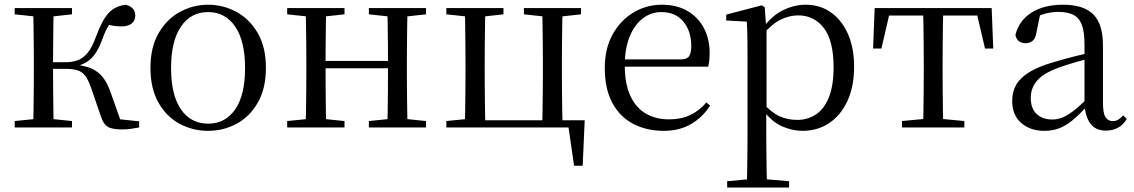

<svg xmlns="http://www.w3.org/2000/svg" viewBox="-20 -551 4901 830"><path d="M43.5 0V-27.8L152.7 -38.6H184.7L291.3 -27.8V0ZM43.5 -489.1V-516H291.3V-489.1L184.7 -477.4H152.7ZM123.1 0Q124.3 -24.4 124.8 -65.3Q125.3 -106.3 125.8 -150.3Q126.3 -194.3 126.3 -228.5V-288.3Q126.3 -321.7 125.8 -365.7Q125.3 -409.7 124.8 -450.7Q124.3 -491.8 123.1 -516H212.3Q211.3 -491.8 210.8 -450.2Q210.3 -408.7 209.8 -362.6Q209.3 -316.5 209.3 -277.8V-258.4Q209.3 -209.4 209.8 -158.9Q210.3 -108.5 210.8 -66.4Q211.3 -24.4 212.3 0ZM416.5 -46.9 373.3 -172.6Q361.4 -206.4 348.1 -223.7Q334.8 -241 314.7 -247.2Q294.6 -253.4 262.7 -253.4H167V-282H262.1Q292.3 -282 315.6 -290.3Q338.9 -298.6 358.9 -322.8Q378.8 -347.1 395.6 -394.1Q421.8 -464.8 449.4 -494.7Q477.1 -524.6 523.6 -530.6Q564.8 -519.7 564.8 -483.8Q564.8 -461.7 549.2 -449.3Q533.7 -436.9 505.8 -436.9Q483.2 -436.9 467.1 -440.1Q450.9 -443.3 434.5 -448.4L481.1 -479.2Q461.5 -458.7 448.8 -439.2Q436.1 -419.6 422.8 -382.7Q408 -341.5 390.1 -316.7Q372.1 -291.9 349.2 -279.7Q326.3 -267.4 297.1 -261.6L297.7 -272.4Q343.3 -268.2 373.1 -255.8Q402.9 -243.4 423.3 -218.6Q443.6 -193.9 458.2 -151.8L507.1 -13.4L450 -40.3L581.4 -26.6V0Q564.6 3.4 545.2 6Q525.8 8.6 509.7 8.6Q463.9 8.6 445.3 -3.2Q426.7 -14.9 416.5 -46.9Z M879.5 14.6Q813.2 14.6 756.4 -15.9Q699.6 -46.5 665 -107.4Q630.4 -168.3 630.4 -257.8Q630.4 -347.6 666.1 -408.5Q701.7 -469.3 758.7 -500Q815.7 -530.6 879.5 -530.6Q944.2 -530.6 1001.2 -500.1Q1058.2 -469.5 1093.9 -408.7Q1129.5 -347.8 1129.5 -257.8Q1129.5 -168 1094.4 -107.2Q1059.3 -46.3 1002.5 -15.8Q945.7 14.6 879.5 14.6ZM879.5 -16.4Q954 -16.4 996.7 -78.2Q1039.4 -140.1 1039.4 -256.6Q1039.4 -373.4 996.7 -436.1Q954 -498.8 879.5 -498.8Q805.1 -498.8 762.3 -436.1Q719.5 -373.4 719.5 -256.6Q719.5 -140.1 762.3 -78.2Q805.1 -16.4 879.5 -16.4Z M1301.1 0Q1302.3 -24.4 1302.8 -65.4Q1303.3 -106.3 1303.8 -150.3Q1304.3 -194.3 1304.3 -228.5V-288.3Q1304.3 -321.7 1303.8 -365.7Q1303.3 -409.8 1302.8 -450.8Q1302.3 -491.8 1301.1 -516H1390.3Q1389.3 -491.7 1388.8 -450.1Q1388.3 -408.6 1387.8 -363Q1387.3 -317.5 1387.3 -279.8V-260.2Q1387.3 -210.2 1387.8 -159.3Q1388.3 -108.5 1388.8 -66.4Q1389.3 -24.3 1390.3 0ZM1653.4 0Q1655.4 -24.3 1655.9 -66.4Q1656.4 -108.5 1656.9 -159.3Q1657.4 -210.2 1657.4 -260.2V-279.8Q1657.4 -317.4 1656.9 -363.1Q1656.4 -408.7 1655.9 -450.2Q1655.4 -491.7 1653.4 -516H1741.9Q1740.9 -491.7 1740.4 -450.7Q1739.9 -409.7 1739.4 -365.7Q1738.9 -321.7 1738.9 -288.3V-228.5Q1738.9 -194.3 1739.4 -150.3Q1739.9 -106.3 1740.4 -65.4Q1740.9 -24.4 1741.9 0ZM1221.5 0V-27.8L1330.7 -38.6H1362.7L1469.3 -27.8V0ZM1221.5 -489.1V-516H1469.3V-489.1L1362.7 -477.4H1330.7ZM1574.6 0V-27.8L1682.8 -38.6H1715.8L1821.7 -27.8V0ZM1574.6 -489.1V-516H1821.7V-489.1L1715.8 -477.4H1682.8ZM1345 -256V-287.5H1697.9V-256Z M1989.1 0Q1990.3 -24.4 1990.8 -65.3Q1991.3 -106.3 1991.8 -150.3Q1992.3 -194.3 1992.3 -228.5V-288.3Q1992.3 -321.7 1991.8 -365.7Q1991.3 -409.7 1990.8 -450.7Q1990.3 -491.8 1989.1 -516H2078.3Q2077.3 -491.8 2076.8 -450.7Q2076.3 -409.7 2075.8 -365.7Q2075.3 -321.7 2075.3 -288.3V-228.5Q2075.3 -194.3 2075.8 -150.3Q2076.3 -106.3 2076.8 -65.3Q2077.3 -24.4 2078.3 0ZM2323.8 0Q2324.8 -24.4 2325.3 -65.3Q2325.8 -106.3 2326.3 -150.3Q2326.8 -194.3 2326.8 -228.5V-288.3Q2326.8 -321.7 2326.3 -365.7Q2325.8 -409.7 2325.3 -450.7Q2324.8 -491.8 2323.8 -516H2412.2Q2411.2 -491.8 2410.6 -450.7Q2410 -409.7 2409.5 -365.7Q2409 -321.7 2409 -288.3V-228.5Q2409 -194.3 2409.5 -150.3Q2410 -106.3 2410.6 -65.3Q2411.2 -24.4 2412.2 0ZM2461.7 165.4 2433.7 -27.9 2469.9 0H2032.8V-31.1H2507.6L2498.9 165.4ZM1909.5 -489.1V-516H2156.5V-489.1L2050.7 -477.4H2018.7ZM2244.8 -489.1V-516H2491.8V-489.1L2385.6 -477.4H2353.2ZM1909.5 0V-27.8L2018.7 -38.6H2033V0Z M2849.3 14.6Q2775.5 14.6 2717.6 -15.4Q2659.7 -45.5 2627.1 -106.2Q2594.4 -167 2594.4 -256.8Q2594.4 -341.1 2628.5 -402.5Q2662.6 -463.8 2718.8 -497.2Q2775 -530.6 2840.9 -530.6Q2906.2 -530.6 2952.4 -503.3Q2998.6 -475.9 3023.1 -429.2Q3047.7 -382.4 3047.7 -323.2Q3047.7 -286.8 3041.4 -262.9H2632.6V-294.2H2923.3Q2949.6 -294.2 2959 -308.2Q2968.3 -322.1 2968.3 -352.3Q2968.3 -416.2 2934.2 -457.5Q2900.2 -498.8 2838.6 -498.8Q2794.8 -498.8 2759 -471.6Q2723.1 -444.5 2702 -392.8Q2680.9 -341.2 2680.9 -268.7Q2680.9 -188 2705.4 -135.9Q2729.9 -83.8 2772.9 -59.4Q2816 -35 2871.5 -35Q2924.5 -35 2963.8 -53.7Q3003.2 -72.3 3033.7 -108.1L3049.6 -94.3Q3017 -43.5 2967 -14.4Q2917 14.6 2849.3 14.6Z M3123.5 259.8V232.4L3234.7 222.2H3272.5L3391.2 232.4V259.8ZM3208.5 259.8Q3209.5 225.6 3210 185.1Q3210.5 144.5 3211 103.1Q3211.5 61.7 3211.5 26.7V-286.8Q3211.5 -338.2 3211 -379.5Q3210.5 -420.7 3208.5 -457.5L3119.5 -462.4V-487.9L3272.9 -528L3285.9 -519.6L3291.9 -435.3L3293.7 -430.1V-78.7L3292.5 -68.7V26.5Q3292.5 60.7 3293 102.2Q3293.5 143.7 3294 184.7Q3294.5 225.6 3295.5 259.8ZM3449.6 14.6Q3405.1 14.6 3360.2 -5.1Q3315.3 -24.9 3277.2 -77.1H3264.4L3278.3 -105.1Q3315.5 -63.7 3350.4 -48.2Q3385.2 -32.7 3426.5 -32.7Q3470.2 -32.7 3505.6 -55.1Q3541.1 -77.6 3562.3 -128.1Q3583.5 -178.6 3583.5 -260.8Q3583.5 -374.9 3541.5 -429.7Q3499.4 -484.5 3430.9 -484.5Q3393.4 -484.5 3356 -466.8Q3318.5 -449.1 3274.2 -398.2L3263.6 -425H3274.5Q3313.9 -481.5 3363.2 -506.1Q3412.6 -530.6 3463.3 -530.6Q3524.5 -530.6 3571.2 -498Q3618 -465.4 3645.1 -405.4Q3672.2 -345.3 3672.2 -262.6Q3672.2 -177.1 3643.5 -114.8Q3614.7 -52.4 3564.4 -18.9Q3514.2 14.6 3449.6 14.6Z M3754.3 -341.2 3761.1 -516H4266.9L4273.7 -341.2H4238.1L4197.8 -513.4L4240.2 -483.7H3787.7L3830.2 -513.4L3790.3 -341.2ZM3879.2 0V-27.8L3993.9 -38.6H4034.3L4148.8 -27.8V0ZM3970.2 0Q3971.2 -24.4 3971.8 -65.3Q3972.4 -106.3 3972.9 -150.3Q3973.4 -194.3 3973.4 -228.5V-288.3Q3973.4 -321.7 3972.9 -365.7Q3972.4 -409.7 3971.8 -450.7Q3971.2 -491.8 3970.2 -516H4057.8Q4056.8 -491.8 4056.3 -450.7Q4055.8 -409.7 4055.3 -365.7Q4054.8 -321.7 4054.8 -288.3V-228.5Q4054.8 -194.3 4055.3 -150.3Q4055.8 -106.3 4056.3 -65.3Q4056.8 -24.4 4057.8 0Z M4493.7 14.6Q4434.5 14.6 4395.1 -19.1Q4355.6 -52.8 4355.6 -115.1Q4355.6 -153.9 4372.8 -184.3Q4389.9 -214.6 4429.4 -239Q4468.9 -263.5 4534.9 -282.3Q4576.8 -294.9 4622.8 -306.7Q4668.8 -318.5 4708.8 -327.7V-303.3Q4668.8 -293.3 4627.7 -281.5Q4586.6 -269.7 4552.6 -257Q4489.3 -233.6 4462.6 -201.7Q4435.9 -169.7 4435.9 -128.2Q4435.9 -81.6 4461.5 -58Q4487.2 -34.4 4529.1 -34.4Q4551.6 -34.4 4573.6 -43.3Q4595.6 -52.2 4623.7 -74.2Q4651.7 -96.3 4689.8 -134.4L4698.5 -87.1H4674.9Q4643.7 -53.7 4616.5 -31.1Q4589.2 -8.4 4560.1 3.1Q4531 14.6 4493.7 14.6ZM4760.8 13.6Q4716.1 13.6 4693.8 -16.6Q4671.5 -46.7 4668.2 -99.7V-103.3V-359Q4668.2 -415 4656.1 -445.3Q4643.9 -475.6 4618.7 -487.6Q4593.6 -499.6 4554 -499.6Q4525.3 -499.6 4496.1 -491.4Q4466.9 -483.2 4433.7 -464.7L4477.2 -491.9L4460.8 -412.7Q4457.2 -386 4444.7 -375.2Q4432.1 -364.3 4413.4 -364.3Q4377.2 -364.3 4369.5 -399.7Q4384.4 -461 4438.1 -495.8Q4491.8 -530.6 4576.2 -530.6Q4663.5 -530.6 4705.8 -489.2Q4748 -447.8 4748 -354.6V-107.7Q4748 -60.8 4759.1 -44.2Q4770.1 -27.5 4790.4 -27.5Q4803 -27.5 4813 -33.2Q4823 -38.8 4835.4 -52.1L4851.1 -36.7Q4835.2 -10.7 4812.6 1.4Q4790 13.6 4760.8 13.6Z"/></svg>

Font: Early Summer Mincho VF
Style: Regular
Weight: 250
Designer: GuiWonder
Version: Version 1.002